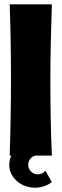

<svg xmlns="http://www.w3.org/2000/svg" viewBox="-20 -723 286 892"><path d="M221 -703Q218 -615 216 -527Q214 -439 214 -350Q214 -262 215.5 -175Q217 -88 221 0H143L138 2Q130 5 124 11Q118 17 114.5 25Q111 33 111 43Q111 52 114.5 60Q118 68 124 74Q130 80 138 83.5Q146 87 156 87Q166 87 175.5 82.5Q185 78 191 70L221 123Q204 136 184 142.5Q164 149 143 149Q120 149 98.5 141.5Q77 134 60.5 120Q44 106 33.5 86.5Q23 67 23 43Q23 19 33 0H25Q31 -180 31 -361Q31 -532 25 -703Z"/></svg>

Font: CAT Rhythmus
Style: Regular
Weight: 400
Designer: Peter Wiegel nach alter Vorlage
Foundry: Peter Wiegel
Version: 1.000